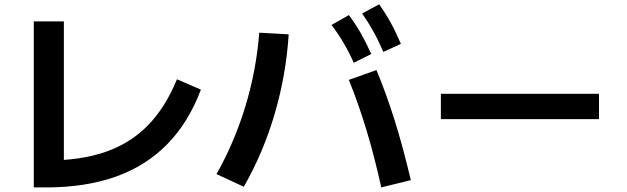

<svg xmlns="http://www.w3.org/2000/svg" viewBox="-20 -838 2852 873"><path d="M133.6 -740.7H270.4V-14.9L191.1 -108.1Q345.7 -108.1 458.7 -147Q571.6 -185.9 651.6 -267.1Q731.6 -348.3 784.6 -477.6L893.5 -430.4Q837.1 -281 740.3 -182.3Q643.6 -83.6 506.2 -34.7Q368.8 14.2 187.9 14.2H133.6Z M1566.1 -474.8 1691.7 -519.4Q1736.5 -412.1 1774.4 -291.1Q1812.3 -170.1 1848 -18.9L1713.7 14.1Q1681.6 -130 1645.6 -248.9Q1609.5 -367.9 1566.1 -474.8ZM1158.8 -689.4 1292.6 -681.9Q1281 -497.8 1228.9 -320.3Q1176.8 -142.8 1088.5 11.1L964.5 -46.4Q1047.2 -193.6 1096.4 -356.7Q1145.6 -519.8 1158.8 -689.4ZM1487.4 -724.6 1566.4 -769.4Q1595.8 -730.2 1619.9 -688.2Q1643.9 -646.1 1668.3 -592.5L1588.5 -552.5Q1566 -602.6 1541.9 -643.4Q1517.9 -684.2 1487.4 -724.6ZM1626.5 -776.6 1704 -818.4Q1733.3 -777.3 1756.7 -734.6Q1780.2 -691.8 1802.8 -638.4L1722.9 -602Q1700.6 -653.9 1677.8 -695Q1655.1 -736.1 1626.5 -776.6Z M1984.6 -411.4H2703.5V-296.2H1984.6Z"/></svg>

Font: Pretendard JP Variable
Style: Regular
Weight: 400
Designer: Base glyphs from Inter by Rasmus Andersson; Hangul glyphs from Noto Sans CJK(Source Han Sans) by Jang Soo-young and Kang
Foundry: Kil Hyung-jin
Version: Version 1.307;Glyphs 3.2 (3192)